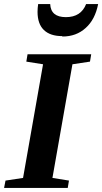

<svg xmlns="http://www.w3.org/2000/svg" viewBox="-30 -921 501 941"><path d="M227 -49 308 -36 302 0H-10L-3 -36L83 -49L181 -606L99 -619L105 -655H417L411 -619L325 -606ZM276 -742 275 -744Q216 -744 185 -774Q154 -804 154 -863Q154 -881 157 -901H216Q219 -837 293 -837Q367 -837 392 -901H451Q436 -825 390 -784Q344 -742 276 -742Z"/></svg>

Font: Libra Serif Modern
Style: Bold Italic
Weight: 700
Italic angle: -12°
Designer: Stefan Peev, Context Ltd
Foundry: Stefan Peev, Context Ltd
Version: Version 1.000